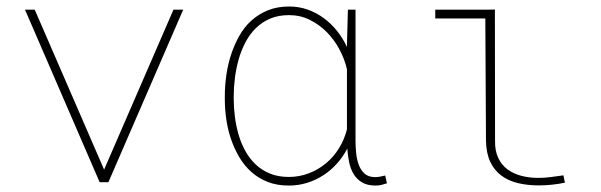

<svg xmlns="http://www.w3.org/2000/svg" viewBox="-20 -558 1840 588"><path d="M298.8 -38.6 511.2 -528.3H541L312 0H285.2L56.6 -528.3H86.4Z M1068.8 -528.3V-124.5Q1068.8 -109.4 1070.6 -90.6Q1072.3 -71.8 1078.1 -54.9Q1084 -38.1 1095.9 -26.9Q1107.9 -15.6 1128.4 -15.6Q1136.7 -15.6 1144.3 -17.1Q1151.9 -18.6 1159.7 -20.5L1165 3.4Q1156.2 6.3 1147.9 8.3Q1139.6 10.3 1129.9 10.3Q1105 10.3 1088.6 0.5Q1072.3 -9.3 1062.7 -25.4Q1053.2 -41.5 1049.1 -62Q1044.9 -82.5 1043.5 -103Q1030.8 -78.1 1012.2 -57.4Q993.7 -36.6 970.5 -21.5Q947.3 -6.3 920.4 2Q893.6 10.3 864.7 10.3Q828.6 10.3 800.3 -0.7Q772 -11.7 750.2 -31Q728.5 -50.3 713.1 -76.2Q697.8 -102.1 687.7 -131.3Q677.7 -160.6 673.1 -192.1Q668.5 -223.6 668.5 -254.4V-264.6Q668.5 -295.4 673.1 -327.6Q677.7 -359.9 687.5 -390.1Q697.3 -420.4 712.4 -447.5Q727.5 -474.6 749.5 -494.6Q771.5 -514.6 800.3 -526.4Q829.1 -538.1 865.7 -538.1Q895.5 -538.1 922.4 -528.6Q949.2 -519 971.9 -502.2Q994.6 -485.4 1012.5 -462.9Q1030.3 -440.4 1042.5 -414.1V-417L1045.4 -528.3ZM695.8 -254.4Q695.8 -227.5 699.5 -199.5Q703.1 -171.4 710.9 -144.8Q718.8 -118.2 731.7 -95Q744.6 -71.8 763.2 -54.2Q781.7 -36.6 806.9 -26.4Q832 -16.1 864.3 -16.1Q897 -16.1 926 -27.3Q955.1 -38.6 978.5 -58.1Q1002 -77.6 1018.3 -104.2Q1034.7 -130.9 1042.5 -161.6V-346.2Q1035.2 -377.9 1019 -407.7Q1002.9 -437.5 980 -460.4Q957 -483.4 928 -497.6Q898.9 -511.7 865.2 -511.7Q832.5 -511.7 807.4 -501Q782.2 -490.2 763.4 -471.7Q744.6 -453.1 731.7 -428.5Q718.8 -403.8 710.9 -376.2Q703.1 -348.6 699.5 -319.8Q695.8 -291 695.8 -264.6Z M1313 -528.3H1466.3L1495.6 -528.8L1496.1 -126.5Q1495.6 -95.7 1505.9 -74.2Q1516.1 -52.7 1534.2 -39.3Q1552.2 -25.9 1576.7 -19.5Q1601.1 -13.2 1629.4 -13.2Q1648.9 -13.2 1667.7 -15.9Q1686.5 -18.6 1705.6 -21L1710 1.5Q1669.4 9.8 1630.4 9.8Q1595.2 9.8 1565.9 2.7Q1536.6 -4.4 1515.1 -20.5Q1493.7 -36.6 1481.4 -62.5Q1469.2 -88.4 1468.3 -126.5L1466.3 -501.5H1313Z"/></svg>

Font: Roboto Mono Thin
Style: Regular
Weight: 250
Designer: Google
Version: Version 2.000985; 2015; ttfautohint (v1.3)